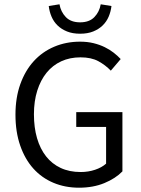

<svg xmlns="http://www.w3.org/2000/svg" viewBox="-20 -862 657 894"><path d="M348 12Q283 12 228.5 -11Q174 -34 135 -77.5Q96 -121 74 -184.5Q52 -248 52 -328Q52 -407 74.5 -470Q97 -533 137 -577Q177 -621 232.5 -644.5Q288 -668 353 -668Q387 -668 415.5 -661Q444 -654 467.5 -642.5Q491 -631 509.5 -616.5Q528 -602 542 -587L496 -533Q471 -559 438 -577Q405 -595 355 -595Q305 -595 265 -576.5Q225 -558 197 -523.5Q169 -489 153.5 -440Q138 -391 138 -330Q138 -268 152.5 -218.5Q167 -169 194.5 -134Q222 -99 262.5 -80Q303 -61 356 -61Q391 -61 422.5 -71.5Q454 -82 474 -100V-271H335V-340H550V-64Q518 -31 466 -9.5Q414 12 348 12ZM353 -705Q318 -705 292 -715.5Q266 -726 248 -743.5Q230 -761 220 -784.5Q210 -808 207 -834L257 -842Q263 -807 286.5 -782.5Q310 -758 353 -758Q396 -758 419.5 -782.5Q443 -807 449 -842L499 -834Q496 -808 486 -784.5Q476 -761 458 -743.5Q440 -726 414 -715.5Q388 -705 353 -705Z"/></svg>

Font: Source Sans Pro
Style: Regular
Weight: 400
Designer: Paul D. Hunt
Foundry: Adobe Systems Incorporated
Version: Version 2.021;PS 2.000;hotconv 1.0.86;makeotf.lib2.5.63406